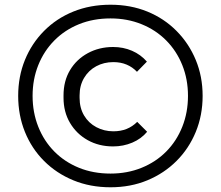

<svg xmlns="http://www.w3.org/2000/svg" viewBox="-20 -758 934 813"><path d="M448 35Q362 35 290.5 5.5Q219 -24 166.5 -76.5Q114 -129 85.5 -199.5Q57 -270 57 -352Q57 -434 85.5 -504Q114 -574 166.5 -627Q219 -680 290.5 -709Q362 -738 448 -738Q533 -738 604 -709Q675 -680 727.5 -627Q780 -574 809 -504Q838 -434 838 -352Q838 -270 809 -199.5Q780 -129 727.5 -76.5Q675 -24 604 5.5Q533 35 448 35ZM459 -138Q399 -138 351.5 -164.5Q304 -191 276.5 -237.5Q249 -284 249 -344V-354Q249 -415 276.5 -461Q304 -507 352 -533Q400 -559 459 -559Q502 -559 539 -543Q576 -527 602 -497L560 -454Q541 -474 516 -484.5Q491 -495 460 -495Q420 -495 387.5 -477.5Q355 -460 336 -428Q317 -396 317 -354V-344Q317 -301 336 -269Q355 -237 388 -219.5Q421 -202 460 -202Q491 -202 516 -212Q541 -222 561 -242L603 -200Q578 -170 540 -154Q502 -138 459 -138ZM448 -23Q519 -23 579.5 -47.5Q640 -72 684 -116.5Q728 -161 752 -221.5Q776 -282 776 -352Q776 -422 752 -482Q728 -542 684 -586.5Q640 -631 579.5 -655.5Q519 -680 448 -680Q375 -680 314.5 -655.5Q254 -631 210 -586.5Q166 -542 142 -482Q118 -422 118 -352Q118 -282 142 -221.5Q166 -161 210 -116.5Q254 -72 314.5 -47.5Q375 -23 448 -23Z"/></svg>

Font: SUSE Thin
Style: Regular
Weight: 400
Version: Version 1.000